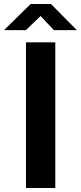

<svg xmlns="http://www.w3.org/2000/svg" viewBox="-48 -933 402 953"><path d="M81 -723H226.5V0H81ZM219.5 -783.5 153.5 -853.5 80.5 -783.5H-28L104 -913H205L333.5 -783.5Z"/></svg>

Font: Public Sans
Style: Bold
Weight: 700
Designer: The Public Sans project authors (U.S. Web Design System). Libre Franklin designed by Pablo Impallari and Rodrigo Fuenzal
Version: Version 1.008; ttfautohint (v1.8.1) -l 8 -r 50 -G 200 -x 14 